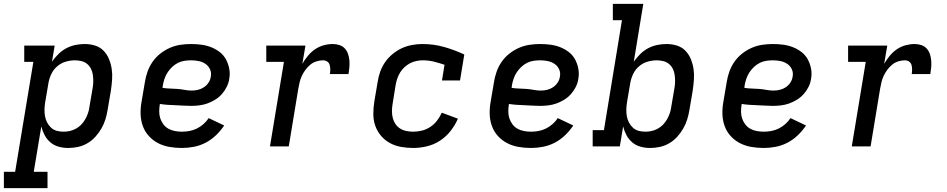

<svg xmlns="http://www.w3.org/2000/svg" viewBox="-64 -755 4884 990"><path d="M-44 215V131H14L108 -436H61V-520H218L204 -437Q219 -458 237 -476Q255 -494 277.5 -506Q300 -518 324.5 -523Q349 -528 373 -528Q401 -528 426.5 -520Q452 -512 470 -493.5Q488 -475 498 -450.5Q508 -426 512 -399.5Q516 -373 514 -345Q512 -317 508 -289L491 -189Q487 -164 479.5 -139.5Q472 -115 459 -92.5Q446 -70 428 -50Q410 -30 387 -16.5Q364 -3 338.5 2.5Q313 8 288 8Q263 8 239 1.5Q215 -5 196.5 -20.5Q178 -36 166.5 -57.5Q155 -79 149 -103L110 131H181V215ZM264 -76Q280 -76 296 -79.5Q312 -83 327.5 -91.5Q343 -100 355 -112.5Q367 -125 375.5 -140Q384 -155 389.5 -171Q395 -187 397 -203L414 -303Q417 -320 417 -337Q417 -354 414.5 -370.5Q412 -387 404.5 -401.5Q397 -416 384.5 -426Q372 -436 355.5 -440Q339 -444 322 -444Q299 -444 275 -437Q251 -430 231.5 -413.5Q212 -397 201 -374Q190 -351 186 -328L169 -228Q166 -210 165.5 -191.5Q165 -173 168 -156Q171 -139 179 -123.5Q187 -108 199.5 -96.5Q212 -85 228.5 -80.5Q245 -76 264 -76Z M874 8Q841 8 809.5 2.5Q778 -3 751 -17Q724 -31 703.5 -53.5Q683 -76 672.5 -105Q662 -134 661 -166Q660 -198 666 -231L683 -331Q687 -358 696.5 -385Q706 -412 722.5 -436Q739 -460 762.5 -478.5Q786 -497 812.5 -508.5Q839 -520 866.5 -524Q894 -528 921 -528Q948 -528 974.5 -524.5Q1001 -521 1025 -511.5Q1049 -502 1069 -486.5Q1089 -471 1101 -449Q1113 -427 1118 -401Q1123 -375 1118 -348Q1115 -327 1105 -307Q1095 -287 1080 -270Q1065 -253 1045.5 -241Q1026 -229 1005 -221.5Q984 -214 962.5 -211.5Q941 -209 920 -209Q900 -209 880 -210.5Q860 -212 840 -212.5Q820 -213 799.5 -214.5Q779 -216 760 -219V-217Q757 -199 757 -180Q757 -161 762.5 -144.5Q768 -128 778.5 -114Q789 -100 804 -91.5Q819 -83 837 -79.5Q855 -76 874 -76Q893 -76 912.5 -79.5Q932 -83 950.5 -92Q969 -101 985 -115Q1001 -129 1012 -146L1092 -108Q1074 -81 1049.5 -57.5Q1025 -34 996 -19Q967 -4 935.5 2Q904 8 874 8ZM925 -288Q941 -288 957.5 -292Q974 -296 988 -305.5Q1002 -315 1011.5 -329.5Q1021 -344 1023 -360Q1027 -380 1019 -397.5Q1011 -415 995.5 -425.5Q980 -436 961 -440Q942 -444 922 -444Q905 -444 887.5 -441.5Q870 -439 854 -431Q838 -423 824.5 -410.5Q811 -398 801 -383Q791 -368 785 -351Q779 -334 776 -317L774 -302Q792 -299 811.5 -298.5Q831 -298 850.5 -296.5Q870 -295 888 -291.5Q906 -288 925 -288Z M1328 0 1400 -436H1309V-520H1511L1495 -426Q1507 -447 1523.5 -467Q1540 -487 1560.5 -501Q1581 -515 1605 -521.5Q1629 -528 1652 -528Q1670 -528 1686.5 -522.5Q1703 -517 1714 -505Q1725 -493 1730.5 -477Q1736 -461 1737.5 -443.5Q1739 -426 1737.5 -408.5Q1736 -391 1733 -373H1637Q1639 -385 1639 -397Q1639 -409 1636 -420Q1633 -431 1623.5 -437.5Q1614 -444 1602 -444Q1585 -444 1567.5 -438.5Q1550 -433 1536 -421.5Q1522 -410 1511 -395Q1500 -380 1492.5 -364Q1485 -348 1481 -331Q1477 -314 1474 -297L1425 0Z M2067 8Q2035 8 2004 2.5Q1973 -3 1946.5 -17.5Q1920 -32 1900.5 -55Q1881 -78 1871 -106.5Q1861 -135 1861 -167Q1861 -199 1866 -231L1883 -331Q1887 -358 1896 -384Q1905 -410 1921 -433.5Q1937 -457 1960 -476Q1983 -495 2008 -506.5Q2033 -518 2060.5 -523Q2088 -528 2115 -528Q2173 -528 2227 -512.5Q2281 -497 2330 -474L2308 -340H2215L2228 -421Q2202 -430 2174 -437Q2146 -444 2116 -444Q2100 -444 2083 -440.5Q2066 -437 2050.5 -429Q2035 -421 2021.5 -408.5Q2008 -396 1999 -381Q1990 -366 1984.5 -350Q1979 -334 1976 -317L1960 -217Q1957 -199 1957 -181Q1957 -163 1961.5 -146Q1966 -129 1975.5 -115Q1985 -101 1999.5 -92Q2014 -83 2031.5 -79.5Q2049 -76 2067 -76Q2089 -76 2111.5 -81.5Q2134 -87 2154.5 -100.5Q2175 -114 2189.5 -133Q2204 -152 2214 -174L2297 -143Q2283 -110 2259.5 -80Q2236 -50 2204.5 -29.5Q2173 -9 2137 -0.5Q2101 8 2067 8Z M2674 8Q2641 8 2609.5 2.5Q2578 -3 2551 -17Q2524 -31 2503.5 -53.5Q2483 -76 2472.5 -105Q2462 -134 2461 -166Q2460 -198 2466 -231L2483 -331Q2487 -358 2496.5 -385Q2506 -412 2522.5 -436Q2539 -460 2562.5 -478.5Q2586 -497 2612.5 -508.5Q2639 -520 2666.5 -524Q2694 -528 2721 -528Q2748 -528 2774.5 -524.5Q2801 -521 2825 -511.5Q2849 -502 2869 -486.5Q2889 -471 2901 -449Q2913 -427 2918 -401Q2923 -375 2918 -348Q2915 -327 2905 -307Q2895 -287 2880 -270Q2865 -253 2845.5 -241Q2826 -229 2805 -221.5Q2784 -214 2762.5 -211.5Q2741 -209 2720 -209Q2700 -209 2680 -210.5Q2660 -212 2640 -212.5Q2620 -213 2599.5 -214.5Q2579 -216 2560 -219V-217Q2557 -199 2557 -180Q2557 -161 2562.5 -144.5Q2568 -128 2578.5 -114Q2589 -100 2604 -91.5Q2619 -83 2637 -79.5Q2655 -76 2674 -76Q2693 -76 2712.5 -79.5Q2732 -83 2750.5 -92Q2769 -101 2785 -115Q2801 -129 2812 -146L2892 -108Q2874 -81 2849.5 -57.5Q2825 -34 2796 -19Q2767 -4 2735.5 2Q2704 8 2674 8ZM2725 -288Q2741 -288 2757.5 -292Q2774 -296 2788 -305.5Q2802 -315 2811.5 -329.5Q2821 -344 2823 -360Q2827 -380 2819 -397.5Q2811 -415 2795.5 -425.5Q2780 -436 2761 -440Q2742 -444 2722 -444Q2705 -444 2687.5 -441.5Q2670 -439 2654 -431Q2638 -423 2624.5 -410.5Q2611 -398 2601 -383Q2591 -368 2585 -351Q2579 -334 2576 -317L2574 -302Q2592 -299 2611.5 -298.5Q2631 -298 2650.5 -296.5Q2670 -295 2688 -291.5Q2706 -288 2725 -288Z M3288 8Q3263 8 3239 1.5Q3215 -5 3196.5 -20.5Q3178 -36 3166.5 -57.5Q3155 -79 3149 -103L3132 0H2992V-84H3050L3143 -651H3096V-735H3253L3204 -437Q3219 -458 3237 -476Q3255 -494 3277.5 -506Q3300 -518 3324.5 -523Q3349 -528 3373 -528Q3401 -528 3426.5 -520Q3452 -512 3470 -493.5Q3488 -475 3498 -450.5Q3508 -426 3512 -399.5Q3516 -373 3514 -345Q3512 -317 3508 -289L3491 -189Q3487 -164 3479.5 -139.5Q3472 -115 3459 -92.5Q3446 -70 3428 -50Q3410 -30 3387 -16.5Q3364 -3 3338.5 2.5Q3313 8 3288 8ZM3264 -76Q3280 -76 3296 -79.5Q3312 -83 3327.5 -91.5Q3343 -100 3355 -112.5Q3367 -125 3375.5 -140Q3384 -155 3389.5 -171Q3395 -187 3397 -203L3414 -303Q3417 -320 3417 -337Q3417 -354 3414.5 -370.5Q3412 -387 3404.5 -401.5Q3397 -416 3384.5 -426Q3372 -436 3355.5 -440Q3339 -444 3322 -444Q3299 -444 3275 -437Q3251 -430 3231.5 -413.5Q3212 -397 3201 -374Q3190 -351 3186 -328L3169 -228Q3166 -210 3165.5 -191.5Q3165 -173 3168 -156Q3171 -139 3179 -123.5Q3187 -108 3199.5 -96.5Q3212 -85 3228.5 -80.5Q3245 -76 3264 -76Z M3874 8Q3841 8 3809.5 2.5Q3778 -3 3751 -17Q3724 -31 3703.5 -53.5Q3683 -76 3672.5 -105Q3662 -134 3661 -166Q3660 -198 3666 -231L3683 -331Q3687 -358 3696.5 -385Q3706 -412 3722.5 -436Q3739 -460 3762.5 -478.5Q3786 -497 3812.5 -508.5Q3839 -520 3866.5 -524Q3894 -528 3921 -528Q3948 -528 3974.5 -524.5Q4001 -521 4025 -511.5Q4049 -502 4069 -486.5Q4089 -471 4101 -449Q4113 -427 4118 -401Q4123 -375 4118 -348Q4115 -327 4105 -307Q4095 -287 4080 -270Q4065 -253 4045.5 -241Q4026 -229 4005 -221.5Q3984 -214 3962.5 -211.5Q3941 -209 3920 -209Q3900 -209 3880 -210.5Q3860 -212 3840 -212.5Q3820 -213 3799.5 -214.5Q3779 -216 3760 -219V-217Q3757 -199 3757 -180Q3757 -161 3762.5 -144.5Q3768 -128 3778.5 -114Q3789 -100 3804 -91.5Q3819 -83 3837 -79.5Q3855 -76 3874 -76Q3893 -76 3912.5 -79.5Q3932 -83 3950.5 -92Q3969 -101 3985 -115Q4001 -129 4012 -146L4092 -108Q4074 -81 4049.5 -57.5Q4025 -34 3996 -19Q3967 -4 3935.5 2Q3904 8 3874 8ZM3925 -288Q3941 -288 3957.5 -292Q3974 -296 3988 -305.5Q4002 -315 4011.5 -329.5Q4021 -344 4023 -360Q4027 -380 4019 -397.5Q4011 -415 3995.5 -425.5Q3980 -436 3961 -440Q3942 -444 3922 -444Q3905 -444 3887.5 -441.5Q3870 -439 3854 -431Q3838 -423 3824.5 -410.5Q3811 -398 3801 -383Q3791 -368 3785 -351Q3779 -334 3776 -317L3774 -302Q3792 -299 3811.5 -298.5Q3831 -298 3850.5 -296.5Q3870 -295 3888 -291.5Q3906 -288 3925 -288Z M4328 0 4400 -436H4309V-520H4511L4495 -426Q4507 -447 4523.5 -467Q4540 -487 4560.5 -501Q4581 -515 4605 -521.5Q4629 -528 4652 -528Q4670 -528 4686.5 -522.5Q4703 -517 4714 -505Q4725 -493 4730.5 -477Q4736 -461 4737.5 -443.5Q4739 -426 4737.5 -408.5Q4736 -391 4733 -373H4637Q4639 -385 4639 -397Q4639 -409 4636 -420Q4633 -431 4623.5 -437.5Q4614 -444 4602 -444Q4585 -444 4567.5 -438.5Q4550 -433 4536 -421.5Q4522 -410 4511 -395Q4500 -380 4492.5 -364Q4485 -348 4481 -331Q4477 -314 4474 -297L4425 0Z"/></svg>

Font: Iosevka Etoile Medium
Style: Italic
Weight: 500
Italic angle: -9°
Designer: Belleve Invis
Foundry: Belleve Invis
Version: Version 22.1.2; ttfautohint (v1.8.4)